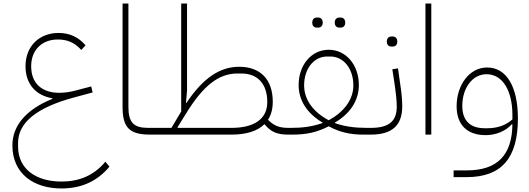

<svg xmlns="http://www.w3.org/2000/svg" viewBox="-20 -760 2989 1084"><path d="M327 304C435 304 526 267 598 181L575 153C509 232 426 265 327 265C183 265 82 194 82 67V47C82 -67 186 -153 399 -210L503 -238L495 -272L403 -248C372 -240 342 -236 315 -236C221 -236 156 -285 156 -386C156 -479 218 -537 306 -537C356 -537 398 -523 439 -478L463 -504C424 -550 374 -574 310 -574C206 -574 124 -503 124 -386C124 -287 181 -221 276 -205V-202C127 -142 50 -50 50 61C50 219 168 304 327 304Z M827 0H859L871 -12V-38H817C735 -38 705 -68 705 -156V-740H672V-156C672 -40 711 0 827 0Z M1609 0 1621 -12V-38H1609C1557 -38 1526 -50 1493 -84C1511 -111 1520 -145 1520 -186C1520 -310 1451 -383 1331 -383C1223 -383 1128 -322 1032 -178L1030 -179L1036 -249V-740H1003V-130C1002 -130 1002 -129 1002 -129L948 -38H871L859 -26V0H1286C1371 0 1434 -20 1473 -59C1510 -14 1545 0 1609 0ZM1286 -38H984L982 -41L1028 -115C1127 -278 1216 -345 1320 -345H1343C1435 -345 1489 -286 1489 -184C1489 -89 1417 -38 1286 -38Z M1897 -604H1902C1918 -604 1929 -613 1929 -632C1929 -652 1918 -661 1902 -661H1897C1881 -661 1870 -652 1870 -632C1870 -613 1881 -604 1897 -604ZM1770 -604H1775C1791 -604 1802 -613 1802 -632C1802 -652 1791 -661 1775 -661H1770C1754 -661 1743 -652 1743 -632C1743 -613 1754 -604 1770 -604ZM1609 0H1629C1712 0 1769 -13 1836 -47C1894 -15 1956 0 2028 0H2038L2051 -12V-38C1981 -38 1925 -46 1871 -65V-68C1957 -119 2006 -192 2006 -280C2006 -393 1934 -479 1836 -479C1738 -479 1666 -393 1666 -280C1666 -192 1715 -119 1801 -68L1800 -65C1740 -45 1691 -38 1621 -38L1609 -26ZM1836 -81C1751 -126 1697 -195 1697 -278C1697 -372 1752 -441 1827 -441H1845C1920 -441 1975 -372 1975 -278C1975 -196 1920 -127 1836 -81Z M2191 -497H2196C2212 -497 2223 -506 2223 -525C2223 -545 2212 -554 2196 -554H2191C2175 -554 2164 -545 2164 -525C2164 -506 2175 -497 2191 -497ZM2039 0H2073C2193 0 2251 -51 2251 -160C2251 -196 2247 -239 2238 -296L2227 -374L2195 -369L2207 -291C2216 -230 2220 -188 2220 -158C2220 -74 2174 -38 2073 -38H2051L2039 -26Z M2382 0H2415V-740H2382Z M2541 240H2615C2812 240 2904 132 2904 -91C2904 -272 2839 -379 2730 -379C2630 -379 2558 -280 2558 -160C2558 -57 2616 3 2722 3C2780 3 2835 -20 2869 -58H2873C2871 115 2789 202 2615 202H2541ZM2732 -36H2716C2634 -36 2590 -80 2590 -162C2590 -264 2648 -341 2727 -341C2818 -341 2873 -247 2873 -111V-86C2837 -53 2788 -36 2732 -36Z"/></svg>

Font: IBM Plex Arabic ExtraLight
Style: Regular
Weight: 200
Designer: Mike Abbink, Paul van der Laan, Pieter van Rosmalen, Wael Morcos, Khajak Apelian
Foundry: Bold Monday
Version: Version 1.0